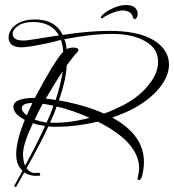

<svg xmlns="http://www.w3.org/2000/svg" viewBox="-20 -634 688 759"><path d="M481 -614Q489 -614 497.5 -612Q506 -610 512 -605Q526 -593 524 -575Q523 -568 519.5 -563Q516 -558 510 -558Q509 -558 504 -570Q500 -582 489.5 -587Q479 -592 469 -593Q452 -593 428 -584.5Q404 -576 386 -563Q385 -562 383 -562Q381 -562 379 -563.5Q377 -565 380 -569Q393 -586 424 -600.5Q455 -615 481 -614ZM39 104Q35 103 37 99L69 41Q44 18 44 -24Q44 -77 78 -160Q33 -184 33 -211Q33 -247 118 -247Q192 -388 230 -430Q228 -457 221 -476Q216 -475 211 -474Q206 -473 201 -471Q187 -467 172 -464Q157 -461 142 -458Q123 -454 107.5 -451.5Q92 -449 81 -448Q77 -448 73.5 -447.5Q70 -447 66 -447Q14 -447 14 -486Q14 -506 29 -524Q58 -557 119 -557Q198 -557 228 -496Q280 -504 326.5 -508Q373 -512 413 -512Q525 -512 586 -476Q648 -438 648 -379Q648 -329 604 -279Q556 -225 477 -190Q464 -185 451 -179.5Q438 -174 424 -169Q549 -101 549 6Q549 20 547 34.5Q545 49 541 64Q536 78 529 78Q523 78 524 71L525 64Q530 46 530 31Q530 -71 367 -153Q281 -133 206 -133Q196 -133 187.5 -133Q179 -133 171 -134Q157 -103 135.5 -62Q114 -21 85 31Q98 50 119 50L129 49H132Q139 49 139 56Q139 61 133 61Q97 63 76 47L45 103Q44 106 39 104ZM82 -474Q96 -476 124 -480Q152 -484 193 -491L213 -494Q183 -547 111 -547Q59 -547 37 -518Q30 -510 30 -500Q30 -471 82 -474ZM391 -185Q411 -192 429 -200Q447 -208 463 -216Q530 -250 568 -299Q605 -345 605 -389Q605 -443 554 -471Q505 -500 422 -500Q382 -500 334.5 -494.5Q287 -489 234 -479Q242 -461 243 -440Q257 -446 269 -446Q290 -446 290 -436Q290 -432 285 -427Q277 -419 267 -406Q257 -393 244 -376Q242 -344 234 -309Q226 -274 213 -237Q316 -219 391 -185ZM200 -239Q210 -269 217 -297.5Q224 -326 228 -352Q211 -327 194.5 -300Q178 -273 161 -244Q170 -243 180 -242Q190 -241 200 -239ZM86 -178Q91 -190 96.5 -202Q102 -214 108 -227Q66 -226 66 -206Q66 -193 86 -178ZM164 -149Q172 -166 179 -183Q186 -200 191 -216Q181 -218 171.5 -220Q162 -222 154 -223L149 -224Q140 -208 132 -192Q124 -176 117 -161Q141 -153 164 -149ZM178 -149Q250 -146 334 -168Q274 -196 204 -213Q199 -198 192.5 -182Q186 -166 178 -149ZM79 21Q104 -25 124 -64.5Q144 -104 158 -136Q145 -138 133 -140.5Q121 -143 110 -147Q71 -65 71 -25Q71 0 79 21Z"/></svg>

Font: Passions Conflict
Style: Regular
Weight: 400
Designer: Robert E. Leuschke
Foundry: Robert E. Leuschke
Version: Version 1.010; ttfautohint (v1.8.3)